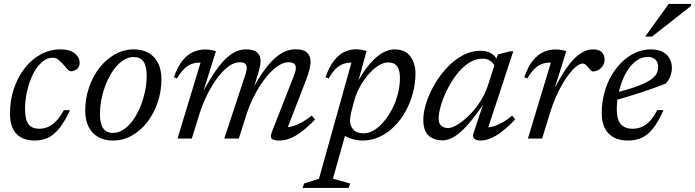

<svg xmlns="http://www.w3.org/2000/svg" viewBox="-20 -700 3512 970"><path d="M247 -408.5Q216.5 -408.5 190.8 -385.2Q165 -362 146.2 -324.2Q127.5 -286.5 117 -240.5Q106.5 -194.5 106.5 -148.5Q106.5 -94 124.5 -71.8Q142.5 -49.5 178 -49.5Q200.5 -49.5 221.5 -58.2Q242.5 -67 263 -87.5Q283.5 -108 302.5 -143.5H333.5Q307.5 -86.5 280.5 -52.8Q253.5 -19 223.2 -4.5Q193 10 155.5 10Q95.5 10 63 -23.8Q30.5 -57.5 30.5 -127.5Q30.5 -194.5 50.5 -253Q70.5 -311.5 105.2 -356Q140 -400.5 186.2 -425.5Q232.5 -450.5 284.5 -450.5Q333 -450.5 357.8 -430.2Q382.5 -410 382.5 -383.5Q382.5 -362.5 369.5 -351.5Q356.5 -340.5 338.5 -340Q330.5 -340 321 -350.2Q311.5 -360.5 299.5 -374.5Q287.5 -388.5 274.5 -398.5Q261.5 -408.5 247 -408.5Z M656.5 -450.5Q700.5 -450.5 731.5 -432.2Q762.5 -414 779 -380.5Q795.5 -347 795.5 -299.5Q795.5 -239 776.8 -183.2Q758 -127.5 724.8 -84Q691.5 -40.5 646.8 -15.2Q602 10 549.5 10Q506.5 10 475.2 -8.2Q444 -26.5 427.2 -60.2Q410.5 -94 410.5 -141Q410.5 -201.5 429.2 -257Q448 -312.5 481.5 -356Q515 -399.5 559.8 -425Q604.5 -450.5 656.5 -450.5ZM551 -28.5Q579 -28.5 604.2 -45.5Q629.5 -62.5 650.8 -91.5Q672 -120.5 687.8 -157.8Q703.5 -195 712.2 -236.2Q721 -277.5 721 -317.5Q721 -365.5 705 -388.8Q689 -412 655.5 -412Q627.5 -412 602 -395Q576.5 -378 555.2 -349Q534 -320 518.2 -282.8Q502.5 -245.5 493.8 -204.2Q485 -163 485 -122.5Q485 -75.5 501.2 -52Q517.5 -28.5 551 -28.5Z M1426 -36.5 1425 -57.5Q1442.5 -57 1463.8 -63.8Q1485 -70.5 1508.5 -84Q1532 -97.5 1555 -116L1571.5 -96.5Q1533 -56 1500.8 -32.5Q1468.5 -9 1442 0.5Q1415.5 10 1392 10Q1359.5 10 1351.8 -0.2Q1344 -10.5 1356 -40L1464 -315Q1469 -328 1471.8 -338.2Q1474.5 -348.5 1474.5 -357Q1474.5 -370.5 1466 -378Q1457.5 -385.5 1436.5 -385.5Q1411.5 -385.5 1383 -366Q1354.5 -346.5 1326.2 -312Q1298 -277.5 1272.8 -231.8Q1247.5 -186 1229 -133.5L1186.5 0H1113L1217 -315Q1220.5 -324 1222.5 -331.5Q1224.5 -339 1225.5 -345.2Q1226.5 -351.5 1226.5 -357Q1226.5 -370.5 1218.2 -378Q1210 -385.5 1189.5 -385.5Q1164 -385.5 1135.2 -364.8Q1106.5 -344 1078.8 -307.2Q1051 -270.5 1026.8 -221.8Q1002.5 -173 985.5 -117.5L949 0H877L993 -383.5Q991 -383.5 989.5 -383.5Q988 -383.5 986 -383.5Q965.5 -383.5 947 -376.5Q928.5 -369.5 910.5 -352.2Q892.5 -335 874 -303.5L858.5 -310Q878 -364.5 902.8 -394.8Q927.5 -425 956.5 -437.5Q985.5 -450 1016.5 -450Q1026 -450 1035 -449Q1044 -448 1053 -446.2Q1062 -444.5 1071 -441.5L1008.5 -242.5Q1042.5 -304 1071.2 -344.5Q1100 -385 1125.5 -408Q1151 -431 1174.8 -440.8Q1198.5 -450.5 1222 -450.5Q1263 -450.5 1279.8 -434.5Q1296.5 -418.5 1296.5 -392.5Q1296.5 -375 1290.5 -352Q1284.5 -329 1274.5 -297L1263.5 -262.5H1263Q1293 -315.5 1320.2 -351.8Q1347.5 -388 1373 -409.8Q1398.5 -431.5 1423.2 -441.2Q1448 -451 1472.5 -451Q1514 -451 1531.5 -434Q1549 -417 1549 -388.5Q1549 -371.5 1543.5 -349Q1538 -326.5 1526 -295Z M1757 -143Q1751.5 -122.5 1750 -110.5Q1748.5 -98.5 1748.5 -91.5Q1748.5 -64.5 1764.8 -45.5Q1781 -26.5 1818.5 -26.5Q1844 -26.5 1869.8 -42.2Q1895.5 -58 1919 -85.8Q1942.5 -113.5 1961 -149.2Q1979.5 -185 1990 -225.2Q2000.5 -265.5 2000.5 -306Q2000.5 -346.5 1986.2 -365.5Q1972 -384.5 1941 -384.5Q1921 -384.5 1899.8 -373Q1878.5 -361.5 1858 -341.8Q1837.5 -322 1819.8 -296.5Q1802 -271 1789 -243.5Q1776 -216 1769 -189ZM1695.5 -43H1731L1662 203L1749 227L1741 249.5H1508.5L1516.5 227L1591.5 203L1755.5 -383.5Q1755 -383.5 1754 -383.5Q1753 -383.5 1752 -383.5Q1732 -383.5 1713 -376.5Q1694 -369.5 1676 -352.2Q1658 -335 1640.5 -303.5L1624.5 -310Q1644 -364.5 1668.5 -395Q1693 -425.5 1721 -438.2Q1749 -451 1779 -451Q1792.5 -451 1805.8 -448.5Q1819 -446 1832 -442.5L1783 -264.5L1782 -277Q1814.5 -338 1847.2 -376.2Q1880 -414.5 1911.8 -432.5Q1943.5 -450.5 1972 -450.5Q2028 -450.5 2053.5 -414.5Q2079 -378.5 2079 -329.5Q2079 -278.5 2065.8 -229.2Q2052.5 -180 2028.5 -136.8Q2004.5 -93.5 1971.2 -60.5Q1938 -27.5 1897.8 -8.8Q1857.5 10 1812.5 10Q1777.5 10 1743.8 -3Q1710 -16 1695.5 -43Z M2372 -26.5 2428 -194.5H2437Q2396.5 -134.5 2364.5 -95Q2332.5 -55.5 2306.2 -32.8Q2280 -10 2258 -0.5Q2236 9 2215 9Q2186 9 2164.2 -1.8Q2142.5 -12.5 2130.5 -35.2Q2118.5 -58 2118.5 -94Q2118.5 -133.5 2133.5 -180.2Q2148.5 -227 2175.2 -273.2Q2202 -319.5 2238.2 -358.2Q2274.5 -397 2317.5 -420.2Q2360.5 -443.5 2407.5 -443.5Q2440.5 -443.5 2461.2 -430.5Q2482 -417.5 2497 -392L2480 -364.5Q2473 -381.5 2457 -392.5Q2441 -403.5 2417.5 -403.5Q2380 -403.5 2346.8 -381Q2313.5 -358.5 2285.8 -322.2Q2258 -286 2238 -244.8Q2218 -203.5 2207 -165.2Q2196 -127 2196 -100.5Q2196 -76.5 2209.5 -64.8Q2223 -53 2244 -53Q2262.5 -53 2290.5 -69.8Q2318.5 -86.5 2348.2 -115.5Q2378 -144.5 2403.8 -183.5Q2429.5 -222.5 2444.5 -266.5L2495.5 -425L2556 -440.5H2573L2440 -36L2429.5 -57Q2447 -54.5 2469.8 -60.8Q2492.5 -67 2517.8 -81Q2543 -95 2567.5 -116L2583 -96.5Q2524.5 -36 2483 -13Q2441.5 10 2409 10Q2385.5 10 2375.8 0.2Q2366 -9.5 2372 -26.5Z M2763 -383.5Q2761 -383.5 2759.5 -383.5Q2758 -383.5 2756 -383.5Q2735.5 -383.5 2717 -376.5Q2698.5 -369.5 2680.5 -352.2Q2662.5 -335 2644 -303.5L2628.5 -310Q2648 -364.5 2672.8 -394.8Q2697.5 -425 2726.5 -437.5Q2755.5 -450 2786.5 -450Q2796 -450 2805 -449Q2814 -448 2823.2 -446.2Q2832.5 -444.5 2841 -441.5L2784 -260H2785Q2820 -327 2851.5 -369Q2883 -411 2913.8 -430.8Q2944.5 -450.5 2976 -450.5Q3006.5 -450.5 3020.5 -436Q3034.5 -421.5 3034.5 -399.5Q3034.5 -381.5 3025.5 -367.8Q3016.5 -354 3002.8 -346.5Q2989 -339 2974.5 -339Q2971 -339 2965.8 -343.5Q2960.5 -348 2953 -357.5Q2946 -367.5 2939 -373.2Q2932 -379 2925 -379Q2911.5 -379 2894.5 -366.5Q2877.5 -354 2859.2 -331.5Q2841 -309 2823 -278.2Q2805 -247.5 2788.8 -211Q2772.5 -174.5 2760 -134L2719 0H2647Z M3253 -412.5Q3223 -412.5 3198.5 -395.8Q3174 -379 3154.8 -351Q3135.5 -323 3122.5 -288.2Q3109.5 -253.5 3102.8 -217.2Q3096 -181 3096 -148.5Q3096 -94 3117.2 -71.8Q3138.5 -49.5 3175 -49.5Q3199 -49.5 3220.5 -58Q3242 -66.5 3261.8 -86.8Q3281.5 -107 3300 -143.5H3332Q3306 -84.5 3279.2 -51Q3252.5 -17.5 3221.8 -3.8Q3191 10 3152 10Q3111 10 3081.5 -5.5Q3052 -21 3036 -51.5Q3020 -82 3020 -127.5Q3020 -181.5 3033 -230.2Q3046 -279 3069.5 -319Q3093 -359 3124 -388.5Q3155 -418 3191.8 -434.2Q3228.5 -450.5 3267.5 -450.5Q3305.5 -450.5 3329 -437.5Q3352.5 -424.5 3363.5 -403.2Q3374.5 -382 3374.5 -357Q3374.5 -335 3365.5 -312.8Q3356.5 -290.5 3342 -277Q3310.5 -265 3278.8 -253.5Q3247 -242 3215.2 -231.8Q3183.5 -221.5 3152 -212Q3120.5 -202.5 3089 -193.5L3091 -232Q3145 -245.5 3182.8 -258.5Q3220.5 -271.5 3244.5 -283.8Q3268.5 -296 3281.8 -308.8Q3295 -321.5 3300 -334.5Q3305 -347.5 3305 -361.5Q3305 -377 3299 -388.2Q3293 -399.5 3281.5 -406Q3270 -412.5 3253 -412.5ZM3239.5 -515 3358 -680H3471.5L3470.5 -669.5L3274 -515Z"/></svg>

Font: Newsreader 16pt 16pt
Style: Italic
Weight: 400
Italic angle: -17°
Version: Version 1.003